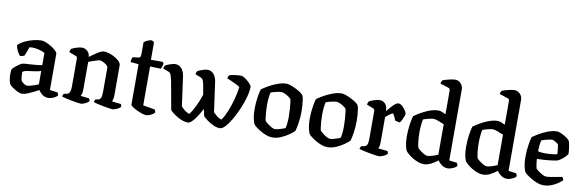

<svg xmlns="http://www.w3.org/2000/svg" viewBox="-54 -1264 5256 1732"><g transform="rotate(10 2574.0 -398.0)"><path d="M178 4Q159 4 133.5 -8.5Q108 -21 87 -36.5Q66 -52 60 -61Q53 -71 48 -96Q43 -121 43 -151Q43 -175 46 -194Q49 -202 66 -217.5Q83 -233 104 -247.5Q125 -262 138 -265Q146 -267 163.5 -268Q181 -269 201 -270Q228 -272 253.5 -274Q279 -276 313 -282V-394Q292 -406 259 -414.5Q226 -423 197 -423Q190 -423 183.5 -422Q177 -421 172 -421L141 -340Q137 -337 126 -333.5Q115 -330 100 -329Q89 -341 75.5 -366Q62 -391 57 -420Q83 -446 120 -463.5Q157 -481 196.5 -490.5Q236 -500 269 -500Q286 -500 311 -490Q336 -480 361 -464.5Q386 -449 403 -432.5Q420 -416 420 -404V-73L491 -64Q494 -61 497 -53.5Q500 -46 500 -36Q493 -27 478 -18.5Q463 -10 446 -5Q429 0 418 0Q386 0 362 -18Q338 -36 326 -57Q307 -45 278.5 -31Q250 -17 223 -6.5Q196 4 178 4ZM212 -76Q222 -76 241 -81Q260 -86 280 -93Q300 -100 313 -107V-229Q294 -222 272 -218.5Q250 -215 228 -212Q202 -209 180 -205Q158 -201 146 -191Q146 -174 147.5 -151Q149 -128 155 -110Q160 -102 177.5 -89Q195 -76 212 -76Z M715 0Q707 0 683 -3.5Q659 -7 630 -12.5Q601 -18 576 -24Q551 -30 539 -34Q539 -42 542.5 -49.5Q546 -57 549 -61L575 -66Q591 -69 600.5 -83.5Q610 -98 610 -146V-392Q610 -400 607 -407Q604 -414 595 -417L533 -440Q534 -452 538 -460.5Q542 -469 545 -472Q561 -481 589.5 -490.5Q618 -500 640 -500Q669 -500 690.5 -479Q712 -458 713 -428Q735 -444 758.5 -460.5Q782 -477 803.5 -488.5Q825 -500 841 -500Q864 -500 891.5 -491Q919 -482 944 -467.5Q969 -453 985 -435.5Q1001 -418 1001 -401V-126Q1001 -105 997 -90Q993 -75 990 -69L1072 -60Q1074 -57 1076.5 -50.5Q1079 -44 1079 -35Q1074 -27 1060 -19Q1046 -11 1030.5 -5.5Q1015 0 1005 0Q996 0 972.5 -3.5Q949 -7 920.5 -12.5Q892 -18 866.5 -24Q841 -30 830 -34Q830 -42 833.5 -49.5Q837 -57 840 -61L863 -65Q879 -68 887 -83Q895 -98 895 -146V-360Q895 -373 879.5 -386Q864 -399 845.5 -407Q827 -415 820 -415Q810 -415 789 -408.5Q768 -402 747 -394.5Q726 -387 716 -383V-128Q716 -107 711.5 -91.5Q707 -76 703 -69L781 -60Q783 -57 785.5 -50.5Q788 -44 788 -35Q783 -27 769.5 -19Q756 -11 740.5 -5.5Q725 0 715 0Z M1312 0Q1300 0 1276 -8Q1252 -16 1227 -27.5Q1202 -39 1184.5 -51.5Q1167 -64 1167 -72V-441L1093 -448Q1093 -466 1097 -478Q1101 -490 1104 -494L1154 -500Q1169 -502 1173 -512Q1177 -522 1177 -542V-644Q1189 -654 1209.5 -664Q1230 -674 1249 -674L1270 -661V-500H1377L1388 -487Q1386 -471 1381 -457Q1376 -443 1372 -436L1273 -439V-83L1381 -64Q1384 -61 1387 -54Q1390 -47 1390 -37Q1378 -22 1353.5 -11Q1329 0 1312 0Z M1696 0Q1671 0 1645 -9.5Q1619 -19 1595 -33.5Q1571 -48 1553.5 -62Q1536 -76 1529 -85L1481 -350Q1476 -370 1469.5 -392Q1463 -414 1444 -422L1394 -441Q1395 -453 1398.5 -461Q1402 -469 1405 -472Q1415 -478 1432 -484.5Q1449 -491 1466.5 -495.5Q1484 -500 1494 -500Q1529 -500 1552 -473.5Q1575 -447 1581 -403L1618 -135Q1626 -125 1647 -106.5Q1668 -88 1696 -79Q1720 -111 1745.5 -163Q1771 -215 1789 -271L1775 -350Q1772 -372 1764.5 -393Q1757 -414 1738 -422L1689 -441Q1690 -453 1693.5 -461Q1697 -469 1700 -472Q1710 -478 1727 -484.5Q1744 -491 1761 -495.5Q1778 -500 1789 -500Q1824 -500 1846.5 -473.5Q1869 -447 1875 -403L1913 -132Q1921 -125 1940.5 -106.5Q1960 -88 1990 -79Q2014 -112 2036 -165.5Q2058 -219 2074.5 -279.5Q2091 -340 2098 -395Q2087 -405 2062.5 -417Q2038 -429 2013.5 -439.5Q1989 -450 1978 -454Q1979 -465 1982.5 -473Q1986 -481 1989 -484Q2006 -491 2038.5 -495.5Q2071 -500 2096 -500Q2109 -500 2126 -489.5Q2143 -479 2159.5 -464.5Q2176 -450 2187 -436.5Q2198 -423 2198 -416Q2198 -377 2183.5 -323.5Q2169 -270 2145.5 -214Q2122 -158 2094 -109Q2066 -60 2038.5 -30Q2011 0 1989 0Q1958 0 1925 -16Q1892 -32 1866 -52Q1840 -72 1831 -83L1817 -146Q1797 -107 1775 -73.5Q1753 -40 1732.5 -20Q1712 0 1696 0Z M2468 0Q2442 0 2413.5 -10.5Q2385 -21 2360 -36Q2335 -51 2317.5 -64.5Q2300 -78 2295 -85Q2284 -100 2276 -137.5Q2268 -175 2268 -220Q2268 -278 2275.5 -329Q2283 -380 2292 -409Q2305 -418 2329.5 -433.5Q2354 -449 2385 -464Q2416 -479 2448.5 -489.5Q2481 -500 2511 -500Q2527 -500 2550.5 -492Q2574 -484 2598.5 -472Q2623 -460 2642 -447Q2661 -434 2669 -424Q2677 -413 2681 -386.5Q2685 -360 2687 -330Q2689 -300 2689 -277Q2689 -224 2681.5 -174.5Q2674 -125 2665 -94Q2650 -79 2618.5 -56.5Q2587 -34 2547.5 -17Q2508 0 2468 0ZM2479 -78Q2491 -78 2511 -83Q2531 -88 2548.5 -94.5Q2566 -101 2573 -104Q2578 -120 2581 -150Q2584 -180 2584 -210Q2584 -245 2581.5 -280Q2579 -315 2575.5 -340.5Q2572 -366 2569 -371Q2566 -376 2550 -387.5Q2534 -399 2514 -408.5Q2494 -418 2478 -418Q2469 -418 2449.5 -414Q2430 -410 2411 -405Q2392 -400 2384 -396Q2379 -381 2375.5 -346.5Q2372 -312 2372 -281Q2372 -247 2374.5 -215Q2377 -183 2380.5 -161Q2384 -139 2387 -134Q2391 -129 2408 -115.5Q2425 -102 2445.5 -90Q2466 -78 2479 -78Z M2973 0Q2947 0 2918.5 -10.5Q2890 -21 2865 -36Q2840 -51 2822.5 -64.5Q2805 -78 2800 -85Q2789 -100 2781 -137.5Q2773 -175 2773 -220Q2773 -278 2780.5 -329Q2788 -380 2797 -409Q2810 -418 2834.5 -433.5Q2859 -449 2890 -464Q2921 -479 2953.5 -489.5Q2986 -500 3016 -500Q3032 -500 3055.5 -492Q3079 -484 3103.5 -472Q3128 -460 3147 -447Q3166 -434 3174 -424Q3182 -413 3186 -386.5Q3190 -360 3192 -330Q3194 -300 3194 -277Q3194 -224 3186.5 -174.5Q3179 -125 3170 -94Q3155 -79 3123.5 -56.5Q3092 -34 3052.5 -17Q3013 0 2973 0ZM2984 -78Q2996 -78 3016 -83Q3036 -88 3053.5 -94.5Q3071 -101 3078 -104Q3083 -120 3086 -150Q3089 -180 3089 -210Q3089 -245 3086.5 -280Q3084 -315 3080.5 -340.5Q3077 -366 3074 -371Q3071 -376 3055 -387.5Q3039 -399 3019 -408.5Q2999 -418 2983 -418Q2974 -418 2954.5 -414Q2935 -410 2916 -405Q2897 -400 2889 -396Q2884 -381 2880.5 -346.5Q2877 -312 2877 -281Q2877 -247 2879.5 -215Q2882 -183 2885.5 -161Q2889 -139 2892 -134Q2896 -129 2913 -115.5Q2930 -102 2950.5 -90Q2971 -78 2984 -78Z M3446 0Q3437 0 3412.5 -3.5Q3388 -7 3358 -12.5Q3328 -18 3301.5 -24Q3275 -30 3263 -34Q3263 -42 3266.5 -49.5Q3270 -57 3273 -61L3299 -66Q3315 -69 3324.5 -83.5Q3334 -98 3334 -146V-392Q3334 -411 3319 -417L3260 -440Q3261 -452 3265 -460.5Q3269 -469 3272 -472Q3288 -481 3316.5 -490.5Q3345 -500 3367 -500Q3398 -500 3418 -477.5Q3438 -455 3438 -417V-412Q3451 -426 3468.5 -447Q3486 -468 3504.5 -484Q3523 -500 3539 -500Q3556 -500 3574.5 -483Q3593 -466 3605 -446Q3617 -426 3617 -418Q3617 -410 3611 -393.5Q3605 -377 3596 -359.5Q3587 -342 3579 -333Q3568 -333 3556 -336.5Q3544 -340 3536 -342Q3527 -362 3518 -382Q3509 -402 3502 -402Q3497 -402 3483.5 -392.5Q3470 -383 3456.5 -372Q3443 -361 3440 -358V-126Q3440 -105 3436 -90Q3432 -75 3428 -69L3514 -60Q3516 -57 3518.5 -50.5Q3521 -44 3521 -35Q3516 -27 3501.5 -19Q3487 -11 3471 -5.5Q3455 0 3446 0Z M3856 0Q3830 0 3803 -10Q3776 -20 3752 -35Q3728 -50 3711.5 -64Q3695 -78 3690 -85Q3678 -100 3670.5 -137Q3663 -174 3663 -219Q3663 -277 3670.5 -328.5Q3678 -380 3687 -409Q3700 -419 3724 -434Q3748 -449 3778.5 -464.5Q3809 -480 3841.5 -490Q3874 -500 3904 -500Q3919 -500 3938 -492.5Q3957 -485 3972 -477V-692Q3972 -700 3969 -707Q3966 -714 3957 -717L3880 -742Q3881 -753 3884.5 -761Q3888 -769 3890 -772Q3901 -778 3923 -784.5Q3945 -791 3968 -795.5Q3991 -800 4005 -800Q4035 -800 4056.5 -777.5Q4078 -755 4078 -723V-73L4149 -64Q4152 -61 4155 -53.5Q4158 -46 4158 -36Q4151 -26 4136 -18Q4121 -10 4104.5 -5Q4088 0 4076 0Q4045 0 4020.5 -18Q3996 -36 3984 -57Q3957 -35 3923 -17.5Q3889 0 3856 0ZM3876 -79Q3890 -79 3918.5 -87.5Q3947 -96 3972 -107V-386Q3946 -397 3918 -407.5Q3890 -418 3873 -418Q3863 -418 3844.5 -414Q3826 -410 3808 -405Q3790 -400 3781 -396Q3776 -380 3772.5 -344.5Q3769 -309 3769 -279Q3769 -227 3774.5 -184.5Q3780 -142 3785 -135Q3788 -130 3805 -116.5Q3822 -103 3842.5 -91Q3863 -79 3876 -79Z M4399 0Q4373 0 4346 -10Q4319 -20 4295 -35Q4271 -50 4254.5 -64Q4238 -78 4233 -85Q4221 -100 4213.5 -137Q4206 -174 4206 -219Q4206 -277 4213.5 -328.5Q4221 -380 4230 -409Q4243 -419 4267 -434Q4291 -449 4321.5 -464.5Q4352 -480 4384.5 -490Q4417 -500 4447 -500Q4462 -500 4481 -492.5Q4500 -485 4515 -477V-692Q4515 -700 4512 -707Q4509 -714 4500 -717L4423 -742Q4424 -753 4427.5 -761Q4431 -769 4433 -772Q4444 -778 4466 -784.5Q4488 -791 4511 -795.5Q4534 -800 4548 -800Q4578 -800 4599.5 -777.5Q4621 -755 4621 -723V-73L4692 -64Q4695 -61 4698 -53.5Q4701 -46 4701 -36Q4694 -26 4679 -18Q4664 -10 4647.5 -5Q4631 0 4619 0Q4588 0 4563.5 -18Q4539 -36 4527 -57Q4500 -35 4466 -17.5Q4432 0 4399 0ZM4419 -79Q4433 -79 4461.5 -87.5Q4490 -96 4515 -107V-386Q4489 -397 4461 -407.5Q4433 -418 4416 -418Q4406 -418 4387.5 -414Q4369 -410 4351 -405Q4333 -400 4324 -396Q4319 -380 4315.5 -344.5Q4312 -309 4312 -279Q4312 -227 4317.5 -184.5Q4323 -142 4328 -135Q4331 -130 4348 -116.5Q4365 -103 4385.5 -91Q4406 -79 4419 -79Z M4951 0Q4925 0 4896.5 -10.5Q4868 -21 4842.5 -36Q4817 -51 4799 -64.5Q4781 -78 4776 -85Q4765 -100 4757 -137Q4749 -174 4749 -219Q4749 -277 4756.5 -328.5Q4764 -380 4773 -409Q4786 -418 4810 -433.5Q4834 -449 4864 -464Q4894 -479 4926.5 -489.5Q4959 -500 4989 -500Q5005 -500 5030 -489Q5055 -478 5077 -463Q5099 -448 5107 -437Q5112 -429 5116.5 -408Q5121 -387 5124 -362Q5127 -337 5127 -316Q5111 -292 5086.5 -272.5Q5062 -253 5045 -244Q5027 -238 4974 -231.5Q4921 -225 4854 -224Q4856 -192 4860.5 -166Q4865 -140 4868 -135Q4871 -131 4889 -117.5Q4907 -104 4928.5 -92.5Q4950 -81 4963 -81Q4978 -81 5008 -85.5Q5038 -90 5067 -96Q5096 -102 5108 -104Q5112 -100 5116.5 -92.5Q5121 -85 5121 -74Q5105 -59 5079 -41.5Q5053 -24 5020.5 -12Q4988 0 4951 0ZM4919 -286Q4938 -286 4960.5 -287.5Q4983 -289 5001.5 -292Q5020 -295 5029 -299Q5028 -312 5026 -330Q5024 -348 5022 -363Q5020 -378 5019 -383Q5018 -388 5007 -396Q4996 -404 4982 -411Q4968 -418 4959 -418Q4949 -418 4930 -414Q4911 -410 4892 -404.5Q4873 -399 4864 -395Q4859 -378 4856 -350.5Q4853 -323 4853 -294Q4862 -290 4882 -288Q4902 -286 4919 -286Z"/></g></svg>

Font: Texturina 72pt SemiBold
Style: Regular
Weight: 600
Designer: Guillermo Torres Carreño
Foundry: Omnibus-Type
Version: Version 1.002; ttfautohint (v1.8.3)